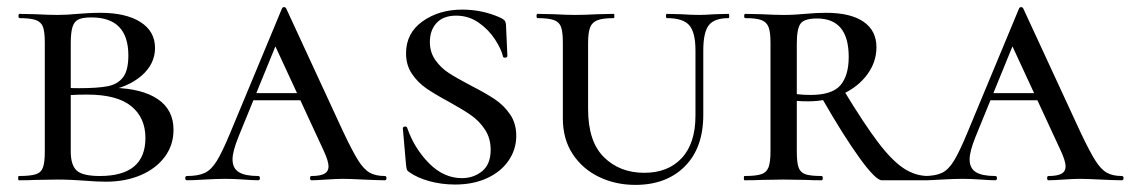

<svg xmlns="http://www.w3.org/2000/svg" viewBox="-20 -507 3180 540"><path d="M468 -142Q468 -99 443.5 -66Q419 -33 376 -14.5Q333 4 278 4Q251 4 216 1Q202 0 182.5 -1Q163 -2 141 -2L80 -1Q63 0 33 0Q31 0 31 -6Q31 -12 33 -12Q66 -12 81 -17Q96 -22 101 -36.5Q106 -51 106 -81V-387Q106 -417 101 -431Q96 -445 81 -450.5Q66 -456 35 -456Q32 -456 32 -462Q32 -468 35 -468L80 -467Q118 -465 141 -465Q168 -465 198 -468Q208 -469 227.5 -470Q247 -471 262 -471Q334 -471 375 -445Q416 -419 416 -372Q416 -327 378 -294Q340 -261 275 -250L299 -260Q380 -258 424 -228Q468 -198 468 -142ZM179 -385V-256L148 -262Q168 -259 202 -259Q255 -259 283 -264.5Q311 -270 326 -289.5Q341 -309 341 -351Q341 -458 237 -458Q213 -458 201 -452.5Q189 -447 184 -431.5Q179 -416 179 -385ZM389 -119Q389 -176 349 -208.5Q309 -241 225 -241Q174 -241 148 -236L179 -245V-81Q179 -43 195.5 -27.5Q212 -12 261 -12Q389 -12 389 -119Z M692 -245H875L882 -225H677ZM1062 0Q1042 0 1002 -2Q962 -4 944 -4Q928 -4 898 -2Q870 0 856 0Q852 0 852 -6Q852 -12 856 -12Q881 -12 892.5 -18.5Q904 -25 904 -39Q904 -54 890 -84L746 -395L778 -434L651 -123Q634 -81 634 -59Q634 -34 651.5 -23Q669 -12 706 -12Q711 -12 711 -6Q711 0 706 0Q692 0 666 -2Q638 -4 614 -4Q589 -4 555 -2Q525 0 506 0Q501 0 501 -6Q501 -12 506 -12Q537 -12 555.5 -20.5Q574 -29 589.5 -54Q605 -79 627 -132L773 -483Q775 -487 779 -487Q783 -487 785 -483L945 -137Q971 -82 987 -56.5Q1003 -31 1019.5 -21.5Q1036 -12 1062 -12Q1067 -12 1067 -6Q1067 0 1062 0Z M1305 -266Q1346 -245 1371.5 -228Q1397 -211 1414.5 -185.5Q1432 -160 1432 -125Q1432 -87 1410.5 -55.5Q1389 -24 1350 -6Q1311 12 1260 12Q1222 12 1187.5 2.5Q1153 -7 1131 -23Q1126 -26 1124.5 -30Q1123 -34 1122 -43L1113 -146Q1113 -150 1118 -151Q1123 -152 1125 -148Q1145 -90 1186.5 -48Q1228 -6 1279 -6Q1312 -6 1336 -25.5Q1360 -45 1360 -86Q1360 -118 1344 -142.5Q1328 -167 1304 -183.5Q1280 -200 1242 -221Q1203 -242 1179 -258.5Q1155 -275 1138.5 -299.5Q1122 -324 1122 -357Q1122 -414 1168.5 -447Q1215 -480 1280 -480Q1337 -480 1388 -457Q1396 -453 1399 -449.5Q1402 -446 1403 -439L1407 -350Q1407 -346 1402 -345Q1397 -344 1395 -347Q1390 -369 1372 -396.5Q1354 -424 1326 -443.5Q1298 -463 1263 -463Q1227 -463 1208 -442.5Q1189 -422 1189 -389Q1189 -360 1204.5 -338Q1220 -316 1242.5 -301.5Q1265 -287 1305 -266Z M1856 -456Q1853 -456 1853 -462Q1853 -468 1856 -468L1895 -467Q1927 -465 1946 -465Q1961 -465 1991 -467L2029 -468Q2031 -468 2031 -462Q2031 -456 2029 -456Q1989 -456 1973.5 -436Q1958 -416 1958 -365V-184Q1958 -91 1906 -39Q1854 13 1767 13Q1711 13 1664.5 -9.5Q1618 -32 1590.5 -74Q1563 -116 1563 -174V-387Q1563 -417 1558 -431Q1553 -445 1538 -450.5Q1523 -456 1492 -456Q1489 -456 1489 -462Q1489 -468 1492 -468L1538 -467Q1574 -465 1597 -465Q1623 -465 1661 -467L1706 -468Q1708 -468 1708 -462Q1708 -456 1706 -456Q1675 -456 1660 -450Q1645 -444 1639.5 -429.5Q1634 -415 1634 -385V-200Q1634 -109 1678.5 -65Q1723 -21 1792 -21Q1859 -21 1897.5 -62.5Q1936 -104 1936 -182V-365Q1936 -416 1918.5 -436Q1901 -456 1856 -456Z M2291 0Q2263 0 2247 -1L2183 -2L2121 -1Q2104 0 2074 0Q2072 0 2072 -6Q2072 -12 2074 -12Q2106 -12 2121 -17Q2136 -22 2141.5 -36.5Q2147 -51 2147 -81V-387Q2147 -417 2141.5 -431Q2136 -445 2121.5 -450.5Q2107 -456 2076 -456Q2073 -456 2073 -462Q2073 -468 2076 -468L2122 -467Q2160 -465 2183 -465Q2202 -465 2217.5 -466Q2233 -467 2244 -468Q2276 -471 2303 -471Q2372 -471 2408.5 -446Q2445 -421 2445 -374Q2445 -333 2419.5 -298Q2394 -263 2350 -242.5Q2306 -222 2253 -222Q2221 -222 2198 -226L2197 -247Q2222 -240 2260 -240Q2320 -240 2343.5 -267Q2367 -294 2367 -347Q2367 -455 2278 -455Q2242 -455 2231.5 -440.5Q2221 -426 2221 -385V-81Q2221 -50 2226 -36Q2231 -22 2245 -17Q2259 -12 2291 -12Q2294 -12 2294 -6Q2294 0 2291 0ZM2591 0H2460Q2443 0 2398 -62Q2353 -124 2291 -232L2353 -253Q2410 -159 2449 -107.5Q2488 -56 2521 -34Q2554 -12 2591 -12Q2594 -12 2594 -6Q2594 0 2591 0Z M2765 -245H2948L2955 -225H2750ZM3135 0Q3115 0 3075 -2Q3035 -4 3017 -4Q3001 -4 2971 -2Q2943 0 2929 0Q2925 0 2925 -6Q2925 -12 2929 -12Q2954 -12 2965.5 -18.5Q2977 -25 2977 -39Q2977 -54 2963 -84L2819 -395L2851 -434L2724 -123Q2707 -81 2707 -59Q2707 -34 2724.5 -23Q2742 -12 2779 -12Q2784 -12 2784 -6Q2784 0 2779 0Q2765 0 2739 -2Q2711 -4 2687 -4Q2662 -4 2628 -2Q2598 0 2579 0Q2574 0 2574 -6Q2574 -12 2579 -12Q2610 -12 2628.5 -20.5Q2647 -29 2662.5 -54Q2678 -79 2700 -132L2846 -483Q2848 -487 2852 -487Q2856 -487 2858 -483L3018 -137Q3044 -82 3060 -56.5Q3076 -31 3092.5 -21.5Q3109 -12 3135 -12Q3140 -12 3140 -6Q3140 0 3135 0Z"/></svg>

Font: Cormorant SC Medium
Style: Regular
Weight: 500
Designer: Christian Thalmann (Catharsis Fonts)
Foundry: Catharsis Fonts
Version: Version 4.000